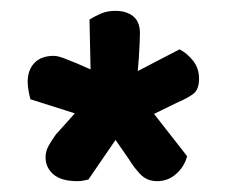

<svg xmlns="http://www.w3.org/2000/svg" viewBox="-20 -498 419 354"><path d="M193 -478Q213 -478 225.5 -468Q238 -458 238 -437Q238 -432 237.5 -419Q237 -406 236 -391.5Q235 -377 234 -367L311 -407Q325 -400 336 -386Q347 -372 347 -353Q347 -333 336.5 -325Q326 -317 307 -309L264 -288L325 -210Q320 -191 305 -177.5Q290 -164 270 -164Q251 -164 239 -176.5Q227 -189 218 -204L193 -240L143 -167Q138 -166 133.5 -165Q129 -164 123 -164Q93 -164 78.5 -176.5Q64 -189 64 -208Q64 -219 69.5 -229Q75 -239 83 -250L118 -289L36 -315Q34 -323 32.5 -331.5Q31 -340 31 -347Q31 -369 43.5 -382Q56 -395 79 -395Q87 -395 99.5 -390Q112 -385 122 -381L147 -370L145 -462Q153 -467 165 -472.5Q177 -478 193 -478Z"/></svg>

Font: Baloo Bhaijaan 2 SemiBold
Style: Regular
Weight: 600
Designer: Sanskriti Dholi, Noopur Datye and Ek Type
Foundry: Ek Type
Version: Version 1.700